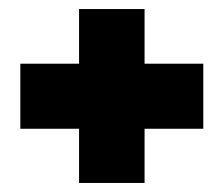

<svg xmlns="http://www.w3.org/2000/svg" viewBox="-20 -497 495 425"><path d="M155 -212H25V-356H155V-477H300V-356H430V-212H300V-92H155Z"/></svg>

Font: Kanit Bold
Style: Regular
Weight: 700
Designer: Katatrad Team
Foundry: CadsonDemak
Version: Version 1.000